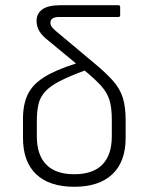

<svg xmlns="http://www.w3.org/2000/svg" viewBox="-20 -703 569 735"><path d="M264 12Q169 12 118.5 -36Q68 -84 68 -175V-248Q68 -303 86 -341Q104 -379 148 -407Q192 -435 271 -460L167 -546Q141 -566 130.5 -584Q120 -602 120 -623Q120 -651 142 -667Q164 -683 211 -683H433Q440 -683 440 -676V-645Q440 -638 433 -638H207Q173 -638 173 -616Q173 -605 182 -595.5Q191 -586 206 -574L341 -461Q388 -422 414 -392Q440 -362 450.5 -327.5Q461 -293 461 -242V-175Q461 -84 410 -36Q359 12 264 12ZM121 -181Q121 -110 157 -73Q193 -36 264 -36Q336 -36 372 -73Q408 -110 408 -181V-245Q408 -291 399 -320Q390 -349 367.5 -374Q345 -399 304 -433Q245 -411 209 -392.5Q173 -374 153.5 -353Q134 -332 127.5 -305Q121 -278 121 -239Z"/></svg>

Font: Sofia Sans Light
Style: Regular
Weight: 300
Designer: Botio Nikoltchev, Ani Petrova
Foundry: lettersoup
Version: Version 4.100; ttfautohint (v1.8.3)